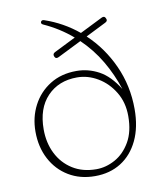

<svg xmlns="http://www.w3.org/2000/svg" viewBox="-82 -786 725 862"><g transform="rotate(-10 280.0 -355.0)"><path d="M508.5 -255.5Q508.5 -173 480 -113.2Q451.5 -53.5 400.8 -21.5Q350 10.5 282 10.5Q214 10.5 162.2 -20.8Q110.5 -52 81.5 -107Q52.5 -162 52.5 -232.5Q52.5 -297.5 80.5 -351.2Q108.5 -405 159.8 -437Q211 -469 280.5 -469Q334.5 -469 382.8 -442.8Q431 -416.5 470 -353.5Q447.5 -423 410.8 -485.2Q374 -547.5 321.5 -598L213 -544Q199.5 -537.5 194.5 -549Q188 -562.5 201 -569L299.5 -618Q241.5 -668 169.5 -700.5Q159 -705.5 163 -714.5Q167.5 -722.5 178.5 -718.5Q262 -690 330.5 -633.5L434 -685Q447.5 -691.5 452.5 -679Q459.5 -666.5 446 -660L353 -613.5Q424.5 -546.5 466.5 -454Q508.5 -361.5 508.5 -255.5ZM90.5 -236Q90.5 -174.5 115 -125.5Q139.5 -76.5 185 -47.8Q230.5 -19 293 -19Q337 -19 378.8 -42Q420.5 -65 447.8 -111.8Q475 -158.5 475 -229.5Q475 -291.5 446.2 -339Q417.5 -386.5 372.5 -413.2Q327.5 -440 278 -440Q194 -440 142.2 -385.8Q90.5 -331.5 90.5 -236Z"/></g></svg>

Font: Fraunces 9pt SuperSoft Thin
Style: Regular
Weight: 100
Version: Version 1.000;[b76b70a41]